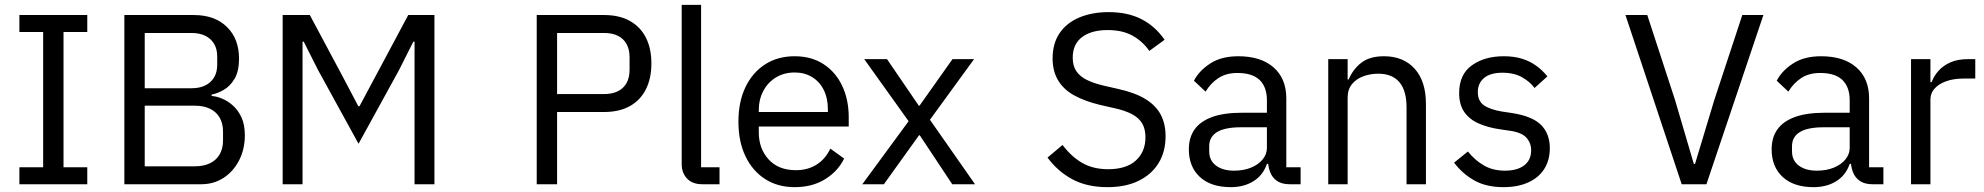

<svg xmlns="http://www.w3.org/2000/svg" viewBox="-20 -760 8185 792"><path d="M340 0H60V-70H158V-628H60V-698H340V-628H242V-70H340Z M493 0V-698H780Q866 -698 916 -649Q966 -600 966 -518Q966 -466 947.5 -435Q929 -404 902.5 -389Q876 -374 853 -370V-364Q872 -363 895.5 -353.5Q919 -344 940.5 -325Q962 -306 976 -276Q990 -246 990 -202Q990 -145 966.5 -99Q943 -53 902.5 -26.5Q862 0 810 0ZM577 -324V-74H784Q820 -74 846 -86.5Q872 -99 886 -123Q900 -147 900 -182V-216Q900 -251 886 -275Q872 -299 846 -311.5Q820 -324 784 -324ZM577 -624V-396H770Q803 -396 826.5 -407.5Q850 -419 863 -440.5Q876 -462 876 -493V-527Q876 -558 863 -579.5Q850 -601 826.5 -612.5Q803 -624 770 -624Z M1146 0V-698H1258L1390 -451L1458 -322H1463L1532 -451L1664 -698H1772V0H1690V-471V-588H1685L1626 -471L1459 -167L1292 -471L1233 -588H1228V-471V0Z M2278 0H2194V-698H2472Q2535 -698 2578.5 -673.5Q2622 -649 2644.5 -604.5Q2667 -560 2667 -498Q2667 -437 2644.5 -392Q2622 -347 2578.5 -322.5Q2535 -298 2472 -298H2278ZM2278 -624V-372H2472Q2505 -372 2528.5 -383.5Q2552 -395 2564.5 -417.5Q2577 -440 2577 -472V-524Q2577 -556 2564.5 -578.5Q2552 -601 2528.5 -612.5Q2505 -624 2472 -624Z M2948 0H2877Q2836 0 2814 -23.5Q2792 -47 2792 -83V-740H2872V-70H2948Z M3258 12Q3188 12 3136 -21.5Q3084 -55 3055 -115.5Q3026 -176 3026 -258Q3026 -340 3055 -400.5Q3084 -461 3136 -494.5Q3188 -528 3258 -528Q3327 -528 3377 -495.5Q3427 -463 3454 -406Q3481 -349 3481 -276V-238H3110V-214Q3110 -147 3150.5 -102.5Q3191 -58 3263 -58Q3312 -58 3348.5 -81Q3385 -104 3405 -147L3462 -106Q3437 -54 3384 -21Q3331 12 3258 12ZM3258 -461Q3215 -461 3181.5 -441Q3148 -421 3129 -385.5Q3110 -350 3110 -305V-298H3395V-309Q3395 -355 3378 -389Q3361 -423 3330 -442Q3299 -461 3258 -461Z M3537 0 3728 -260 3545 -516H3639L3770 -324H3773L3909 -516H3998L3816 -266L4002 0H3908L3774 -202H3771L3626 0Z M4548 12Q4464 12 4403.5 -20.5Q4343 -53 4301 -110L4363 -162Q4400 -113 4445 -87.5Q4490 -62 4551 -62Q4626 -62 4665.5 -98Q4705 -134 4705 -194Q4705 -227 4692 -250Q4679 -273 4650.5 -288.5Q4622 -304 4576 -314L4519 -327Q4456 -342 4412 -366Q4368 -390 4345 -428Q4322 -466 4322 -519Q4322 -581 4351 -623.5Q4380 -666 4432.5 -688Q4485 -710 4553 -710Q4632 -710 4688.5 -681Q4745 -652 4784 -596L4721 -550Q4693 -590 4651.5 -613Q4610 -636 4549 -636Q4482 -636 4443.5 -607Q4405 -578 4405 -522Q4405 -489 4419.5 -467Q4434 -445 4463 -430.5Q4492 -416 4536 -406L4593 -393Q4661 -378 4704 -352Q4747 -326 4767.5 -288Q4788 -250 4788 -198Q4788 -134 4759 -87Q4730 -40 4676.5 -14Q4623 12 4548 12Z M5345 0H5300Q5268 0 5248 -13.5Q5228 -27 5219 -51Q5210 -75 5210 -106V-113L5241 -84H5206Q5190 -37 5150.5 -12.5Q5111 12 5057 12Q4975 12 4929.5 -30Q4884 -72 4884 -144Q4884 -193 4908 -226.5Q4932 -260 4980.5 -277.5Q5029 -295 5104 -295H5206V-346Q5206 -401 5176 -430Q5146 -459 5084 -459Q5038 -459 5006 -438Q4974 -417 4953 -382L4905 -427Q4926 -468 4972 -498Q5018 -528 5088 -528Q5181 -528 5233.5 -482Q5286 -436 5286 -354V-70H5345ZM5206 -235H5100Q5032 -235 5000 -215Q4968 -195 4968 -157V-136Q4968 -98 4996 -77Q5024 -56 5070 -56Q5110 -56 5140.5 -68.5Q5171 -81 5188.5 -102.5Q5206 -124 5206 -150Z M5539 0H5459V-516H5539V-432H5543Q5562 -476 5596.5 -502Q5631 -528 5689 -528Q5769 -528 5815.5 -476.5Q5862 -425 5862 -331V0H5782V-317Q5782 -386 5752.5 -421Q5723 -456 5665 -456Q5633 -456 5604 -445.5Q5575 -435 5557 -413Q5539 -391 5539 -358Z M6182 12Q6111 12 6062 -15.5Q6013 -43 5978 -89L6035 -135Q6065 -98 6102 -77Q6139 -56 6188 -56Q6239 -56 6267.5 -78Q6296 -100 6296 -140Q6296 -170 6276.5 -192Q6257 -214 6206 -221L6165 -227Q6118 -234 6080 -250.5Q6042 -267 6020.5 -297.5Q5999 -328 5999 -376Q5999 -453 6051.5 -490.5Q6104 -528 6183 -528Q6225 -528 6257.5 -518Q6290 -508 6316 -489.5Q6342 -471 6363 -445L6310 -397Q6293 -421 6260 -440.5Q6227 -460 6177 -460Q6128 -460 6102 -438.5Q6076 -417 6076 -380Q6076 -343 6101.5 -325.5Q6127 -308 6175 -300L6215 -294Q6301 -281 6337 -244.5Q6373 -208 6373 -149Q6373 -99 6350 -63Q6327 -27 6284 -7.5Q6241 12 6182 12Z M7019 0H6917L6685 -698H6775L6890 -346L6967 -84H6972L7051 -346L7167 -698H7254Z M7749 0H7704Q7672 0 7652 -13.5Q7632 -27 7623 -51Q7614 -75 7614 -106V-113L7645 -84H7610Q7594 -37 7554.5 -12.5Q7515 12 7461 12Q7379 12 7333.5 -30Q7288 -72 7288 -144Q7288 -193 7312 -226.5Q7336 -260 7384.5 -277.5Q7433 -295 7508 -295H7610V-346Q7610 -401 7580 -430Q7550 -459 7488 -459Q7442 -459 7410 -438Q7378 -417 7357 -382L7309 -427Q7330 -468 7376 -498Q7422 -528 7492 -528Q7585 -528 7637.5 -482Q7690 -436 7690 -354V-70H7749ZM7610 -235H7504Q7436 -235 7404 -215Q7372 -195 7372 -157V-136Q7372 -98 7400 -77Q7428 -56 7474 -56Q7514 -56 7544.5 -68.5Q7575 -81 7592.5 -102.5Q7610 -124 7610 -150Z M7943 0H7863V-516H7943V-421H7948Q7957 -446 7976 -467.5Q7995 -489 8025 -502.5Q8055 -516 8097 -516H8128V-436H8081Q8038 -436 8007 -424.5Q7976 -413 7959.5 -394Q7943 -375 7943 -350Z"/></svg>

Font: IBM Plex Sans Var
Style: Regular
Weight: 400
Designer: Mike Abbink, Paul van der Laan, Pieter van Rosmalen
Foundry: Bold Monday
Version: Version 3.000